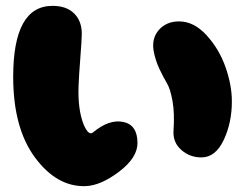

<svg xmlns="http://www.w3.org/2000/svg" viewBox="-20 -650 831 655"><path d="M272 -15Q324 -17 386.5 -64.5Q449 -112 449 -162Q449 -224 400.5 -234Q352 -244 297 -198Q282 -186 265 -226Q245 -278 248 -356Q249 -388 254 -452Q259 -516 259 -535Q259 -578 233 -604Q207 -630 159 -630Q25 -630 25 -388Q25 -213 99.5 -112.5Q174 -12 272 -15ZM667 -113Q715 -113 743 -172Q771 -231 771 -304Q771 -360 749 -422Q727 -484 684 -530.5Q641 -577 591 -577Q548 -577 522.5 -548.5Q497 -520 504 -477Q510 -444 524 -414.5Q538 -385 549.5 -366Q561 -347 568.5 -305.5Q576 -264 572 -205Q569 -165 598 -139Q627 -113 667 -113Z"/></svg>

Font: Cherry Bomb
Style: Regular
Weight: 400
Designer: satsuyako
Foundry: satsuyako
Version: Version 4.0